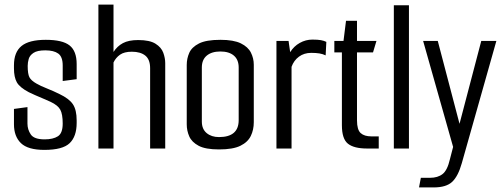

<svg xmlns="http://www.w3.org/2000/svg" viewBox="-20 -649 2199 839"><path d="M174 6Q102 6 71.5 -23.5Q41 -53 41 -106V-173L100 -181V-109Q100 -83 114.5 -61.5Q129 -40 175 -40Q212 -40 233 -53.5Q254 -67 254 -109Q254 -150 243.5 -169.5Q233 -189 201 -204Q191 -209 171.5 -217Q152 -225 133 -233.5Q114 -242 106 -246Q66 -267 53.5 -289.5Q41 -312 41 -350V-364Q41 -421 74 -448Q107 -475 180 -475Q253 -475 284 -450.5Q315 -426 315 -369V-303L254 -295V-363Q254 -401 234.5 -415Q215 -429 178 -429Q143 -429 126.5 -418Q110 -407 105.5 -391.5Q101 -376 101 -361Q101 -326 108.5 -311.5Q116 -297 139 -284Q156 -274 185 -262.5Q214 -251 240 -238Q282 -218 298.5 -193.5Q315 -169 315 -123V-112Q315 -53 284.5 -23.5Q254 6 174 6Z M410 -629H476V-422Q492 -447 517 -460.5Q542 -474 584 -474Q634 -474 659.5 -458Q685 -442 693.5 -418.5Q702 -395 702 -373V0H636V-351Q636 -389 615 -406Q594 -423 556 -423Q523 -423 504.5 -410Q486 -397 476 -376V0H410Z M937 4Q878 4 848 -12Q818 -28 807 -53Q796 -78 796 -106V-365Q796 -393 807 -418Q818 -443 849.5 -459Q881 -475 943 -475Q1001 -475 1032.5 -459.5Q1064 -444 1076.5 -419Q1089 -394 1089 -366V-115Q1089 -82 1076 -55Q1063 -28 1030.5 -12Q998 4 937 4ZM937 -50Q1023 -50 1023 -124V-354Q1023 -388 1002 -406Q981 -424 943 -424Q905 -424 883.5 -406Q862 -388 862 -354V-118Q862 -85 883 -67.5Q904 -50 937 -50Z M1188 0V-470H1241L1248 -421Q1264 -447 1290 -461.5Q1316 -476 1345 -476Q1369 -476 1382.5 -473.5Q1396 -471 1406 -466L1403 -407Q1391 -413 1376 -415.5Q1361 -418 1340 -418Q1309 -418 1286.5 -401.5Q1264 -385 1254 -357V0Z M1584 0Q1527 0 1500.5 -21Q1474 -42 1474 -102V-420H1441V-470H1481L1492 -558H1540V-470H1625L1610 -420H1540V-123Q1540 -82 1556 -67.5Q1572 -53 1603 -53H1635V0Z M1701 -626H1767V0H1701Z M1811 170 1819 128H1859Q1893 128 1914 111.5Q1935 95 1946 47L1960 -7L1829 -470H1893L1988 -108V-107V-108L2083 -470H2149L1998 64Q1982 121 1956 145.5Q1930 170 1875 170Z"/></svg>

Font: Smooch Sans Medium
Style: Regular
Weight: 500
Designer: Robert E. Leuschke
Foundry: Robert E. Leuschke
Version: Version 1.010; ttfautohint (v1.8.3)